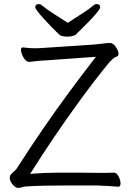

<svg xmlns="http://www.w3.org/2000/svg" viewBox="-20 -916 640 943"><path d="M313 -804Q348 -827 382 -848.5Q416 -870 441 -891Q446 -896 454 -896Q472 -896 472 -880Q472 -874 458.5 -857Q445 -840 425 -819Q405 -798 385.5 -779Q366 -760 354 -748Q348 -742 335.5 -739Q323 -736 310 -736Q298 -736 287.5 -738.5Q277 -741 272 -745Q254 -762 233.5 -783Q213 -804 194.5 -824.5Q176 -845 164.5 -860Q153 -875 153 -880Q153 -896 171 -896Q179 -896 184 -891Q209 -870 243.5 -848.5Q278 -827 313 -804ZM560 1Q550 0 518.5 -2Q487 -4 457 -5H292Q239 -5 194.5 -4Q150 -3 103 0Q95 1 86.5 4Q78 7 69 7Q57 7 42.5 -9.5Q28 -26 28 -43Q28 -48 29 -51Q32 -60 45 -71Q58 -82 62 -88Q130 -194 191.5 -283.5Q253 -373 316 -458.5Q379 -544 451 -637L199 -619Q175 -618 154.5 -615.5Q134 -613 124 -612H123Q113 -612 103.5 -622.5Q94 -633 88.5 -647Q83 -661 83 -671Q83 -683 91 -683H93Q104 -682 119 -680.5Q134 -679 151 -679Q162 -679 174 -679.5Q186 -680 198 -681L440 -697Q463 -699 485 -702Q507 -705 520 -705Q535 -705 548.5 -686Q562 -667 562 -652Q562 -642 555 -639Q543 -635 534 -627Q525 -619 517 -610Q449 -527 379 -431.5Q309 -336 244.5 -240.5Q180 -145 128 -62Q164 -65 202.5 -66.5Q241 -68 286 -68Q327 -68 374.5 -68Q422 -68 456 -67Q480 -67 502 -67Q524 -67 539 -68H540Q553 -68 562.5 -49.5Q572 -31 572 -15Q572 1 561 1Z"/></svg>

Font: Moon Stars Kai HW
Style: Regular
Weight: 400
Designer: GuiWonder
Version: Version 1.101